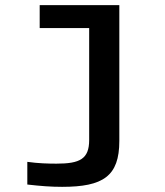

<svg xmlns="http://www.w3.org/2000/svg" viewBox="-20 -520 640 745"><path d="M199 115C168 115 128 114 86 108V196C139 202 177 205 221 205C380 205 443 164 443 27V-500H134V-411H326V23C326 97 290 115 199 115Z"/></svg>

Font: LT Wave Mono Medium
Style: Regular
Weight: 500
Designer: Daniel Lyons
Version: Version 2.5 (Glyphs App)